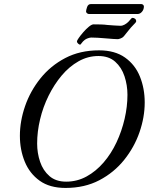

<svg xmlns="http://www.w3.org/2000/svg" viewBox="-20 -912 753 946"><path d="M303 14Q225 14 175.5 -21.5Q126 -57 102 -115.5Q78 -174 78 -243Q78 -315 103.5 -389Q129 -463 179 -525.5Q229 -588 301.5 -626Q374 -664 468 -664Q546 -664 596 -628.5Q646 -593 669.5 -534.5Q693 -476 693 -407Q693 -335 667.5 -261Q642 -187 592 -124.5Q542 -62 469.5 -24Q397 14 303 14ZM306 -17Q360 -17 406.5 -42.5Q453 -68 490.5 -111.5Q528 -155 554 -210.5Q580 -266 594 -326.5Q608 -387 608 -445Q608 -492 593.5 -536Q579 -580 547.5 -608Q516 -636 465 -636Q413 -636 367 -610Q321 -584 284 -540Q247 -496 219.5 -440.5Q192 -385 177.5 -324Q163 -263 163 -205Q163 -158 177.5 -115Q192 -72 223.5 -44.5Q255 -17 306 -17ZM375 -692Q370 -692 364.5 -697.5Q359 -703 359 -708Q359 -712 368 -725Q377 -738 390.5 -753.5Q404 -769 418 -780.5Q432 -792 441 -792Q458 -792 476.5 -791.5Q495 -791 509 -789Q526 -788 543 -786.5Q560 -785 573 -785Q584 -785 594.5 -791Q605 -797 612 -804Q619 -811 624 -817.5Q629 -824 632 -824Q640 -824 645.5 -819.5Q651 -815 651 -807Q651 -804 646.5 -799Q642 -794 637 -789Q625 -777 612.5 -761Q600 -745 590 -733Q584 -726 574 -722.5Q564 -719 561 -719Q555 -719 538.5 -720Q522 -721 501 -723Q480 -725 461 -726Q442 -727 430 -727Q423 -727 413 -723.5Q403 -720 397 -715Q388 -708 382.5 -700Q377 -692 375 -692ZM418 -843Q413 -843 408.5 -847Q404 -851 404 -855Q404 -862 409 -877Q414 -892 428 -892H676Q681 -892 685 -888.5Q689 -885 689 -880Q689 -865 679.5 -854Q670 -843 658 -843Z"/></svg>

Font: EB Garamond
Style: Italic
Weight: 400
Italic angle: -17.2°
Designer: Georg Duffner and Octavio Pardo
Foundry: Georg Duffner
Version: Version 1.001